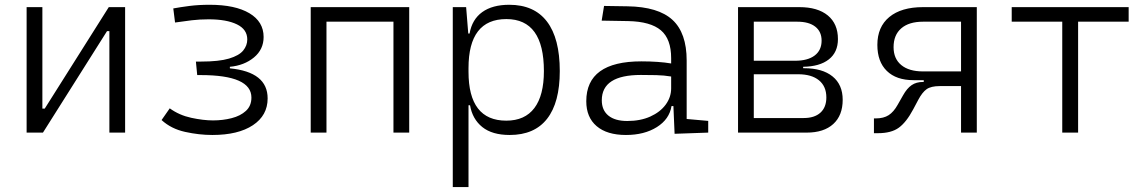

<svg xmlns="http://www.w3.org/2000/svg" viewBox="-20 -547 4728 792"><path d="M89.8 0V-517.6H154.8V-99.1H164.6L428.7 -517.6H496.1V0H431.2V-418.5H421.4L157.2 0Z M856 9.8Q801.3 9.8 743.7 -2.9Q686 -15.6 646.5 -51.8L680.2 -100.1Q719.2 -71.8 769 -61Q818.8 -50.3 858.9 -50.3Q899.4 -50.3 935.5 -59.6Q971.7 -68.8 994.4 -89.6Q1017.1 -110.4 1017.1 -144.5Q1017.1 -237.3 807.6 -237.3H793.5L788.1 -293H809.1Q883.3 -293 924.8 -305.4Q966.3 -317.9 983.2 -338.6Q1000 -359.4 1000 -384.3Q1000 -425.8 957.3 -446.5Q914.6 -467.3 840.3 -467.3Q804.2 -467.3 771.2 -463.4Q738.3 -459.5 702.1 -454.1L694.8 -512.2Q724.1 -517.6 761.7 -522.5Q799.3 -527.3 844.7 -527.3Q950.2 -527.3 1008.8 -492.4Q1067.4 -457.5 1067.4 -394.5Q1067.4 -342.8 1027.3 -309.8Q987.3 -276.9 928.2 -271.5V-265.1Q1084 -250 1084 -141.1Q1084 -70.8 1023.2 -30.5Q962.4 9.8 856 9.8Z M1603 0V-457.5H1326.7V0H1261.7V-517.6H1668V0Z M1847.7 224.6V-517.6H1902.8L1911.6 -408.7H1917Q1927.2 -466.8 1969.2 -497.1Q2011.2 -527.3 2080.6 -527.3Q2183.6 -527.3 2236.3 -458Q2289.1 -388.7 2289.1 -253.9Q2289.1 -124 2236.8 -57.1Q2184.6 9.8 2082.5 9.8Q2010.3 9.8 1969.5 -22.9Q1928.7 -55.7 1918.9 -112.8H1912.6V224.6ZM1912.6 -251Q1912.6 -49.3 2068.4 -49.3Q2145 -49.3 2184.3 -101.3Q2223.6 -153.3 2223.6 -253.9Q2223.6 -468.3 2068.8 -468.3Q1912.6 -468.3 1912.6 -266.1Z M2762.7 4.9 2757.8 -109.4H2750Q2741.2 -55.2 2689.5 -22.7Q2637.7 9.8 2562 9.8Q2483.9 9.8 2441.2 -26.6Q2398.4 -63 2398.4 -129.4Q2398.4 -293.9 2625.5 -293.9Q2660.2 -293.9 2691.7 -291.7Q2723.1 -289.6 2748.5 -285.2V-307.1Q2748.5 -386.2 2706.1 -422.1Q2663.6 -458 2571.8 -460L2461.9 -461.9L2471.7 -522.5L2568.4 -521Q2695.3 -519 2753.9 -465.1Q2812.5 -411.1 2812.5 -297.4V-56.2L2901.4 -48.3V0ZM2748.5 -231.4Q2719.7 -236.3 2686.8 -237.1Q2653.8 -237.8 2623.5 -237.8Q2462.4 -237.8 2462.4 -133.3Q2462.4 -92.3 2489.7 -70.1Q2517.1 -47.9 2567.4 -47.9Q2621.6 -47.9 2662.4 -66.2Q2703.1 -84.5 2725.8 -115.2Q2748.5 -146 2748.5 -182.6Z M3024.4 0V-517.6H3277.3Q3353 -517.6 3394.8 -483.2Q3436.5 -448.7 3436.5 -385.7Q3436.5 -331.5 3398.9 -302Q3361.3 -272.5 3293 -271.5V-265.6H3296.9Q3372.6 -265.6 3414.3 -231.7Q3456.1 -197.8 3456.1 -135.3Q3456.1 -70.8 3417.2 -35.4Q3378.4 0 3307.6 0ZM3089.4 -60.1H3295.4Q3339.8 -60.1 3364.3 -82.3Q3388.7 -104.5 3388.7 -145Q3388.7 -190.9 3358.2 -215.8Q3327.6 -240.7 3272.5 -240.7H3089.4ZM3089.4 -296.4H3259.8Q3312 -296.4 3340.6 -318.1Q3369.1 -339.8 3369.1 -379.4Q3369.1 -416.5 3343 -437Q3316.9 -457.5 3269 -457.5H3089.4Z M3748.5 -216.3Q3677.2 -216.3 3638.2 -254.4Q3599.1 -292.5 3599.1 -361.8Q3599.1 -436 3648.4 -476.8Q3697.8 -517.6 3787.6 -517.6H4009.3V0H3944.3V-191.9H3856.9Q3820.3 -191.9 3802.2 -179Q3784.2 -166 3768.1 -135.7L3747.1 -96.2Q3718.8 -43 3687.7 -20.3Q3656.7 2.4 3601.6 2.4H3585V-58.6H3593.3Q3625 -58.6 3645.8 -72Q3666.5 -85.4 3682.6 -114.3L3705.1 -153.8Q3721.2 -182.6 3740.5 -195.8Q3759.8 -209 3787.6 -209H3790.5V-216.3ZM3944.3 -252.4V-457.5H3787.6Q3729.5 -457.5 3697.8 -430.2Q3666 -402.8 3666 -352.5Q3666 -304.7 3697.8 -278.6Q3729.5 -252.4 3787.6 -252.4Z M4361.8 0V-457.5H4153.3V-517.6H4635.7V-457.5H4427.2V0Z"/></svg>

Font: CaskaydiaCove NFP Light
Style: Regular
Weight: 300
Designer: Aaron Bell
Foundry: Saja Typeworks
Version: Version 2111.001; VTT 6.35;Nerd Fonts 3.1.1